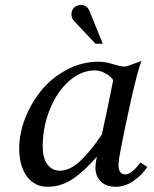

<svg xmlns="http://www.w3.org/2000/svg" viewBox="-20 -734 606 757"><path d="M361.8 -116.2Q310.5 -57.1 265.1 -27.3Q219.7 2.4 167 2.4Q116.7 2.4 86.2 -38.3Q55.7 -79.1 55.7 -148.9Q55.7 -207.5 79.3 -268.1Q103 -328.6 143.6 -378.2Q184.1 -427.7 243.7 -459.2Q303.2 -490.7 369.1 -490.7Q394.5 -490.7 425 -481.2Q455.6 -471.7 468.3 -471.7Q478.5 -471.7 484.4 -474.1L537.6 -493.7Q522.9 -456.1 497.3 -342.5Q471.7 -229 454.1 -135.7Q447.3 -101.6 447.3 -83Q447.3 -46.4 474.1 -46.4Q498.5 -46.4 533.7 -93.3L561 -75.7Q540.5 -44.4 506.8 -21Q473.1 2.4 436.5 2.4Q397.9 2.4 377.2 -18.8Q356.4 -40 356.4 -71.3Q356.4 -90.8 361.8 -116.2ZM381.8 -204.1Q411.6 -341.3 426.3 -418.5Q420.9 -425.8 412.6 -433.3Q404.3 -440.9 387.7 -448.7Q371.1 -456.5 353.5 -456.5Q300.3 -456.5 252.7 -414.8Q205.1 -373 176.8 -303.2Q148.4 -233.4 148.4 -155.3Q148.4 -111.3 166.7 -86.2Q185.1 -61 215.3 -61Q237.8 -61 260.7 -73.2Q283.7 -85.4 305.9 -108.6Q328.1 -131.8 345 -153.1Q361.8 -174.3 381.8 -204.1ZM385.3 -561.5H356.4L271 -652.3Q261.7 -662.1 261.7 -678.2Q261.7 -693.8 272.2 -704.1Q282.7 -714.4 298.8 -714.4Q314.5 -714.4 324.7 -704.1Q329.1 -699.7 332.5 -691.4Z"/></svg>

Font: Flanker
Style: Italic
Weight: 400
Italic angle: -12°
Designer: Flanker
Version: Version 2.027